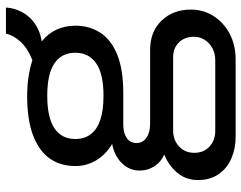

<svg xmlns="http://www.w3.org/2000/svg" viewBox="-106 -548 839 668"><g transform="rotate(-90 314.0 -213.5)"><path d="M172.4 186.3Q131.5 186.3 96.9 171.3Q62.3 156.2 42.2 126.6Q22.1 97 22.1 55.7Q22.1 13.4 47.4 -16.7Q72.8 -46.7 110.7 -62.1Q83.2 -74.7 69.2 -97.5Q55.1 -120.2 55.1 -147.9Q55.1 -183.3 80.8 -209.5Q106.5 -235.7 147.6 -243.2Q110 -266.2 90.4 -299.3Q70.8 -332.4 70.8 -371.1Q70.8 -423.5 97.1 -460.6Q123.4 -497.7 177.5 -518.4Q231.6 -539 314.7 -539Q350.9 -539 382 -534.1Q413.2 -529.2 439.2 -520.8Q479.7 -536.7 502.7 -561.4Q525.6 -586 531.4 -612.8H622.3Q620.4 -582.8 606.3 -556.5Q592.3 -530.2 566.5 -512.2Q540.7 -494.2 504.6 -488.1Q532.5 -465.7 545.8 -436.2Q559.1 -406.7 559.1 -371.1Q559.1 -321.6 534.2 -283.8Q509.2 -245.9 457.5 -225.3Q405.8 -204.6 324.4 -204.6H214.4Q186.2 -204.6 168.6 -192.7Q150.9 -180.9 150.9 -158.4Q150.9 -136.9 169.2 -124Q187.5 -111.2 218.6 -111.2H475.1Q538.9 -111.2 577 -71.1Q615.2 -31 615.2 30.7Q615.2 74.5 592.2 110.1Q569.3 145.7 530.2 166Q491.2 186.3 440.9 186.3ZM193.1 115.4H438.7Q461.7 115.4 480 105.9Q498.4 96.4 509.4 79.5Q520.5 62.7 520.5 42.1Q520.5 8.3 500.5 -11.4Q480.5 -31.1 450.1 -31.1H194.2Q161.3 -31.1 139 -10.5Q116.8 10.2 116.8 42.5Q116.8 75.3 138.5 95.3Q160.2 115.4 193.1 115.4ZM315.2 -273.4Q391.5 -273.4 428.2 -298.9Q465 -324.5 465 -371.1Q465 -419.1 428.2 -444.1Q391.5 -469.1 315.2 -469.1Q239.4 -469.1 202.2 -444.1Q164.9 -419.1 164.9 -371.1Q164.9 -340.2 181.1 -318.3Q197.3 -296.4 230.4 -284.9Q263.6 -273.4 315.2 -273.4Z"/></g></svg>

Font: Archivo SemiBold SemiExpanded
Style: Regular
Weight: 600
Width: 6
Version: Version 2.001